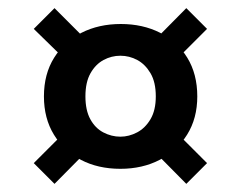

<svg xmlns="http://www.w3.org/2000/svg" viewBox="-20 -534 592 472"><path d="M276 -119Q221 -119 179 -141Q137 -163 112.5 -203Q88 -243 88 -297Q88 -352 113 -392Q138 -432 180.5 -453.5Q223 -475 277 -475Q331 -475 373.5 -453.5Q416 -432 440.5 -392Q465 -352 465 -297Q465 -243 440 -203Q415 -163 372.5 -141Q330 -119 276 -119ZM114 -82 63 -133 153 -223 211 -180ZM438 -82 351 -170 403 -219 489 -133ZM276 -198Q297 -198 317 -208.5Q337 -219 350 -241Q363 -263 363 -297Q363 -332 350 -354Q337 -376 317.5 -386.5Q298 -397 276 -397Q254 -397 234.5 -386.5Q215 -376 202.5 -354Q190 -332 190 -297Q190 -263 202 -241Q214 -219 234 -208.5Q254 -198 276 -198ZM151 -377 63 -463 114 -514 206 -422ZM395 -369 347 -422 438 -514 489 -463Z"/></svg>

Font: DM Sans 16pt SemiBold
Style: Regular
Weight: 600
Version: Version 4.004;gftools[0.9.30]